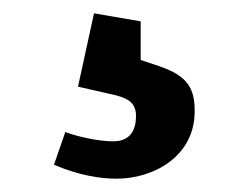

<svg xmlns="http://www.w3.org/2000/svg" viewBox="-20 -33 362 288"><path d="M121 -13 97 97 154 110C173 115 184 122 184 141C184 171 167 179 150 179C126 179 93 171 78 165L61 214C77 221 113 235 155 235C210 235 272 202 272 134C272 101 263 81 218 66L191 57V-1Z"/></svg>

Font: Enriqueta
Style: Bold
Weight: 700
Designer: Viviana Monsalve, Gustavo Ibarra
Foundry: Viviana Monsalve, Gustavo Ibarra
Version: Version 1.002